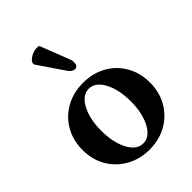

<svg xmlns="http://www.w3.org/2000/svg" viewBox="-207 -783 887 887"><g transform="rotate(-45 236.5 -339.5)"><path d="M237.2 11Q173.5 11 123.2 -17.5Q73 -46 44.5 -95Q16 -144 16 -207Q16 -270 44.6 -319.5Q73.1 -369 123.3 -397Q173.4 -425 237 -425Q301 -425 350.7 -397Q400.4 -369 428.7 -319.5Q457 -270 457 -207Q457 -144 428.7 -95Q400.4 -46 350.7 -17.5Q301 11 237.2 11ZM236.5 -30Q265 -30 286.5 -53Q308 -76 320.5 -116.5Q333 -157 333 -208.2Q333 -260.4 320.5 -300.7Q308 -341 286.5 -364Q264.9 -387 236.5 -387Q208 -387 186.5 -364Q165 -341 152.5 -300.7Q140 -260.4 140 -208.2Q140 -157 152.5 -116.5Q165 -76 186.5 -53Q208 -30 236.5 -30ZM255 -495Q248 -496 239 -501.5Q230 -507 222 -520L139 -642Q133 -652 142 -663.5Q151 -675 168.5 -683Q186 -691 202 -690Q213 -692 216 -685L272 -541Q277 -528 274.5 -512Q272 -496 255 -495Z"/></g></svg>

Font: Junicode VF
Style: Regular
Weight: 400
Designer: Peter S. Baker
Version: Version 2.213